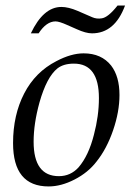

<svg xmlns="http://www.w3.org/2000/svg" viewBox="-20 -657 470 691"><path d="M410 -315Q410 -255 387 -188Q364 -121 327 -75Q297 -36 248.5 -11Q200 14 155 14Q27 14 27 -142Q27 -243 67 -320.5Q107 -398 183 -437Q236 -465 281 -465Q345 -465 380 -421Q410 -382 410 -315ZM336 -304Q336 -428 246 -428Q209 -428 187 -411Q148 -380 122 -288Q101 -212 101 -147Q101 -23 192 -23Q234 -23 263 -55Q299 -97 318 -172Q336 -240 336 -304ZM403 -637H430Q393 -537 311 -537Q289 -537 256 -552L222 -567Q193 -580 180 -580Q147 -580 119 -537H91Q136 -632 201 -632Q226 -632 259 -618L312 -595Q328 -588 346 -591Q369 -594 403 -637Z"/></svg>

Font: GFS Didot
Style: Italic
Weight: 400
Italic angle: -12°
Designer: Takis Katsoulidis and George D. Matthiopoulos
Foundry: George Matthiopoulos and Takis Katsoulidis
Version: Version 1.0